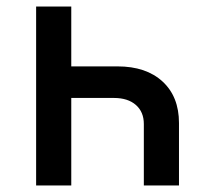

<svg xmlns="http://www.w3.org/2000/svg" viewBox="-20 -570 640 590"><path d="M199 -550V-366H341Q429 -366 479.5 -319.5Q530 -273 530 -192V0H422V-189Q422 -226 397.5 -247.5Q373 -269 330 -269H199V0H91V-550Z"/></svg>

Font: JetBrains Mono SemiBold
Style: Regular
Weight: 472
Monospace: yes
Designer: Philipp Nurullin, Konstantin Bulenkov
Foundry: JetBrains
Version: Version 2.305; ttfautohint (v1.8.4.7-5d5b)